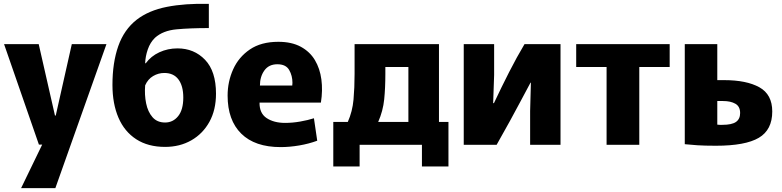

<svg xmlns="http://www.w3.org/2000/svg" viewBox="-20 -748 4040 992"><path d="M1 -520H180L264 -151H268L351 -520H530L266 224H89L198 -1H181Z M833 11Q745 11 684 -28.5Q623 -68 592 -140Q561 -212 561 -309Q561 -424 591 -509.5Q621 -595 686 -646Q748 -694 842 -712.5Q936 -731 1059 -728V-603Q963 -603 892.5 -596.5Q822 -590 781 -553Q756 -529 743.5 -492.5Q731 -456 730 -421H733Q760 -458 803.5 -478Q847 -498 897 -498Q983 -498 1039.5 -439Q1096 -380 1096 -264Q1096 -180 1062 -118.5Q1028 -57 968.5 -23Q909 11 833 11ZM833 -115Q874 -115 900.5 -148Q927 -181 927 -244Q927 -304 902 -337.5Q877 -371 829 -371Q798 -371 771 -355Q744 -339 730 -307Q726 -258 735 -214Q744 -170 768 -142.5Q792 -115 833 -115Z M1430 12Q1297 12 1226.5 -57.5Q1156 -127 1156 -254Q1156 -326 1184.5 -389.5Q1213 -453 1271 -492.5Q1329 -532 1418 -532Q1487 -532 1534 -506.5Q1581 -481 1607 -437.5Q1633 -394 1640.5 -337.5Q1648 -281 1638 -218H1321Q1320 -163 1357.5 -138Q1395 -113 1453 -113Q1491 -113 1531 -120Q1571 -127 1602 -137L1619 -21Q1576 -5 1526 3.5Q1476 12 1430 12ZM1413 -416Q1369 -416 1346 -384Q1323 -352 1323 -306H1490Q1490 -310 1490.5 -313.5Q1491 -317 1491 -320Q1491 -357 1474 -386.5Q1457 -416 1413 -416Z M1702 112V-118H1777Q1801 -172 1806.5 -233.5Q1812 -295 1812 -366V-520H2248V-118H2297V112H2160V0H1838V112ZM1971 -366Q1971 -294 1965 -234.5Q1959 -175 1934 -118H2090V-402H1971Z M2376 0V-520H2533V-361L2528 -215H2532Q2571 -298 2610.5 -375.5Q2650 -453 2690 -520H2876V0H2719V-175L2723 -321H2721Q2708 -298 2666 -218Q2624 -138 2546 0Z M3114 0V-402H2957V-520H3440V-402H3283V0Z M3679 5Q3620 5 3583 2.5Q3546 0 3518 -3V-520H3686V-334H3721Q3837 -334 3903.5 -297Q3970 -260 3970 -172Q3970 -77 3900.5 -36Q3831 5 3679 5ZM3712 -103Q3761 -103 3782.5 -118Q3804 -133 3804 -164Q3804 -198 3779.5 -212Q3755 -226 3716 -226H3686V-104Q3692 -103 3698.5 -103Q3705 -103 3712 -103Z"/></svg>

Font: Murecho
Style: Bold
Weight: 700
Designer: Neil Summerour
Foundry: Positype
Version: Version 1.010; ttfautohint (v1.8.3)